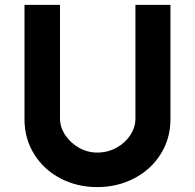

<svg xmlns="http://www.w3.org/2000/svg" viewBox="-20 -756 796 784"><path d="M377 -133Q420 -133 456 -153Q492 -173 512.5 -205Q533 -237 533 -272V-736H676V-269Q676 -190 636 -126.5Q596 -63 527.5 -27.5Q459 8 377 8Q295 8 227 -27.5Q159 -63 119.5 -126.5Q80 -190 80 -269V-736H225V-272Q225 -237 246 -205Q267 -173 302 -153Q337 -133 377 -133Z"/></svg>

Font: Josefin Sans
Style: Bold
Weight: 700
Designer: Santiago Orozco
Foundry: Typemade
Version: Version 2.000